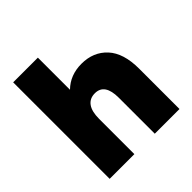

<svg xmlns="http://www.w3.org/2000/svg" viewBox="-195 -893 1044 1044"><g transform="rotate(-45 327.0 -371.0)"><path d="M61 -742H251V-495Q308 -551 395 -551Q486 -551 542 -490.5Q598 -430 598 -310V0H408V-277Q408 -386 333 -386Q293 -386 272 -357Q251 -328 251 -271V0H61Z"/></g></svg>

Font: Chess Sans ExtraBold
Style: Regular
Weight: 800
Designer: Wolf Bōese
Foundry: Wolf Bōese
Version: Version 7.223